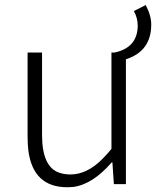

<svg xmlns="http://www.w3.org/2000/svg" viewBox="-20 -746 633 778"><path d="M522.5 -701.2 570.3 -725.6Q592.8 -683.6 592.8 -646.5Q592.8 -540 493.2 -506.8Q491.2 -505.9 490.2 -505.9V0H441.4L435.5 -87.9H432.6Q354.5 2 275.4 11.7Q263.7 12.7 252.9 12.7Q113.3 12.7 94.7 -137.7Q91.8 -163.1 91.8 -192.4V-533.2H150.4V-199.2Q150.4 -69.3 220.7 -45.9Q241.2 -39.1 265.6 -39.1Q333 -39.1 395.5 -102.5Q413.1 -120.1 431.6 -142.6V-533.2H444.3Q537.1 -552.7 538.1 -641.6Q538.1 -672.9 522.5 -701.2Z"/></svg>

Font: Taipei Sans TC Beta Light
Style: Regular
Weight: 300
Designer: JT Foundry
Foundry: JT Foundry
Version: Version 1.000